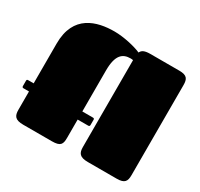

<svg xmlns="http://www.w3.org/2000/svg" viewBox="-166 -1020 1281 1230"><g transform="rotate(30 474.0 -405.0)"><path d="M543 -68C543 -23 557 0 619 0H832C891 0 903 -22 903 -67V-732C903 -778 892 -800 833 -800H619C577 -800 558 -790 549 -770C503 -790 418 -810 349 -810C220 -810 66 -769 66 -558V-263H25C18 -263 15 -260 15 -253V-214C15 -206 19 -203 25 -203H66V-68C66 -23 79 0 141 0H353C417 0 426 -21 426 -68V-203H504C511 -203 515 -206 515 -214V-253C515 -260 512 -263 504 -263H426V-566C426 -681 466 -712 524 -712C532 -712 539 -711 543 -710Z"/></g></svg>

Font: Fascinate
Style: Regular
Weight: 900
Designer: Astigmatic (AOETI)
Foundry: Astigmatic (AOETI)
Version: Version 1.000